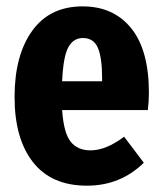

<svg xmlns="http://www.w3.org/2000/svg" viewBox="-20 -568 510 605"><path d="M449.2 -275.9Q449.2 -247.6 445.8 -221.2H175.8Q180.7 -148.9 202.6 -121.6Q224.6 -94.2 265.1 -94.2Q314 -94.2 371.1 -137.2L433.1 -55.2Q359.4 17.1 253.9 17.1Q142.1 17.1 84 -56.9Q25.9 -130.9 25.9 -262.2Q25.9 -393.6 81.3 -470.7Q136.7 -547.9 240.2 -547.9Q337.9 -547.9 393.6 -478.8Q449.2 -409.7 449.2 -275.9ZM301.8 -312V-318.8Q301.8 -386.7 288.3 -417.5Q274.9 -448.2 241.2 -448.2Q210.9 -448.2 195.1 -418.7Q179.2 -389.2 175.8 -312Z"/></svg>

Font: Fira Sans Compressed
Style: Bold
Weight: 700
Width: 1
Designer: Carrois Corporate & Edenspiekermann AG
Foundry: Carrois Corporate GbR & Edenspiekermann AG
Version: Version 4.203;PS 004.203;hotconv 1.0.88;makeotf.lib2.5.64775